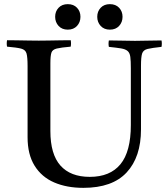

<svg xmlns="http://www.w3.org/2000/svg" viewBox="-20 -895 807 926"><path d="M14 -701Q34 -701 62.5 -700.5Q91 -700 119.5 -699.5Q148 -699 167 -699Q186 -699 214.5 -699.5Q243 -700 272 -700.5Q301 -701 321 -701Q324 -686 321 -670Q275 -666 254 -661Q233 -656 228 -641Q223 -626 223 -590V-263Q223 -151 271.5 -96.5Q320 -42 413 -42Q511 -42 561 -103Q611 -164 611 -292V-566Q611 -601 608.5 -620.5Q606 -640 595.5 -649Q585 -658 564 -661.5Q543 -665 505 -669Q502 -684 505 -700Q532 -700 570 -699Q608 -698 631 -698Q656 -698 693.5 -699Q731 -700 759 -700Q762 -685 759 -669Q713 -664 692 -659Q671 -654 665.5 -637Q660 -620 660 -579V-271Q660 -138 591 -63.5Q522 11 382 11Q302 11 241.5 -15Q181 -41 147 -95.5Q113 -150 113 -233V-577Q113 -619 108 -637Q103 -655 82 -660.5Q61 -666 14 -670Q11 -685 14 -701ZM246 -814Q246 -840 262.5 -857.5Q279 -875 307 -875Q335 -875 351.5 -857.5Q368 -840 368 -814Q368 -788 351.5 -770Q335 -752 307 -752Q279 -752 262.5 -770Q246 -788 246 -814ZM449 -814Q449 -840 465.5 -857.5Q482 -875 510 -875Q538 -875 554.5 -857.5Q571 -840 571 -814Q571 -788 554.5 -770Q538 -752 510 -752Q482 -752 465.5 -770Q449 -788 449 -814Z"/></svg>

Font: Tiro Bangla
Style: Regular
Weight: 400
Designer: Bangla: John Hudson & Fiona Ross. Latin: John Hudson.
Foundry: Tiro Typeworks Ltd.
Version: Version 1.60